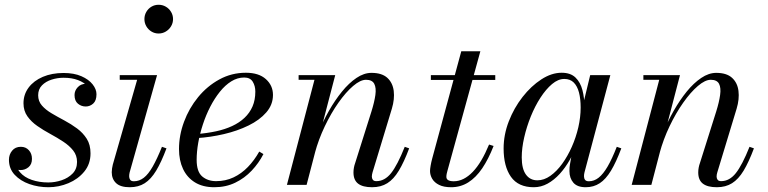

<svg xmlns="http://www.w3.org/2000/svg" viewBox="-20 -775 3218 805"><path d="M183 10Q141 10 103.2 -3.2Q65.5 -16.5 41.5 -42.2Q17.5 -68 17.5 -105Q17.5 -127 30.8 -143.2Q44 -159.5 67.5 -159.5Q88 -159.5 101 -145.2Q114 -131 114 -109Q114 -86 99.5 -74Q85 -62 66 -62Q53 -62 42.2 -66.5Q31.5 -71 25 -80.5Q18.5 -90 18.5 -105H45.5Q45.5 -74 63.8 -52.8Q82 -31.5 113.2 -20.8Q144.5 -10 182.5 -10Q210.5 -10 238.2 -19.2Q266 -28.5 284.5 -47.5Q303 -66.5 303 -96Q303 -123.5 286.8 -144Q270.5 -164.5 245 -181.2Q219.5 -198 190.8 -213.5Q162 -229 136.5 -246.8Q111 -264.5 94.8 -287.5Q78.5 -310.5 78.5 -342Q78.5 -379 100 -407.8Q121.5 -436.5 159.5 -452.8Q197.5 -469 246.5 -469Q290.5 -469 321.2 -455.5Q352 -442 368.2 -421.5Q384.5 -401 384.5 -380Q384.5 -353 370.8 -340.8Q357 -328.5 339.5 -328.5Q321 -328.5 306.8 -340.2Q292.5 -352 292.5 -376.5Q292.5 -395 305.8 -409.2Q319 -423.5 339.5 -423.5Q355.5 -423.5 369.5 -411.2Q383.5 -399 383.5 -380H360Q360 -398 346.2 -413.8Q332.5 -429.5 307 -439.2Q281.5 -449 246.5 -449Q221 -449 196.5 -441.2Q172 -433.5 156 -417.2Q140 -401 140 -375.5Q140 -350.5 155.8 -332.5Q171.5 -314.5 196.5 -299.8Q221.5 -285 249.8 -270Q278 -255 303 -236.5Q328 -218 343.8 -193Q359.5 -168 359.5 -132Q359.5 -87.5 333.5 -55.8Q307.5 -24 267 -7Q226.5 10 183 10Z M524 10Q485 10 466.8 -7.2Q448.5 -24.5 448.5 -53Q448.5 -60.5 449.8 -68.8Q451 -77 453 -85L555 -440.5H482V-460H638.5L523.5 -52Q522.5 -48 522 -43.8Q521.5 -39.5 521.5 -36Q521.5 -27.5 525.8 -21.2Q530 -15 541.5 -15Q564 -15 583 -29.8Q602 -44.5 620.2 -76.5Q638.5 -108.5 659 -159.5L678 -153Q656.5 -95.5 634.8 -59.5Q613 -23.5 586.8 -6.8Q560.5 10 524 10ZM645 -634.5Q628.5 -634.5 615 -642.8Q601.5 -651 593.5 -664.8Q585.5 -678.5 585.5 -695Q585.5 -711.5 593.5 -725.2Q601.5 -739 615 -747Q628.5 -755 645 -755Q661.5 -755 675.2 -747Q689 -739 697.2 -725.2Q705.5 -711.5 705.5 -695Q705.5 -678.5 697.2 -664.8Q689 -651 675.2 -642.8Q661.5 -634.5 645 -634.5Z M878.5 10Q830.5 10 797.5 -10.2Q764.5 -30.5 747.5 -66.5Q730.5 -102.5 730.5 -150Q730.5 -207.5 751.5 -264.2Q772.5 -321 810.5 -367.5Q848.5 -414 899.8 -442Q951 -470 1011 -470Q1065 -470 1094.8 -443.2Q1124.5 -416.5 1124.5 -377Q1124.5 -336 1096.5 -303.8Q1068.5 -271.5 1022 -248.8Q975.5 -226 919 -212.8Q862.5 -199.5 805.5 -196V-213Q848.5 -216.5 885.8 -224.5Q923 -232.5 953.2 -246.5Q983.5 -260.5 1005.2 -281Q1027 -301.5 1038.8 -328.8Q1050.5 -356 1050.5 -391Q1050.5 -414.5 1039.8 -432.2Q1029 -450 1004 -450Q975.5 -450 949.8 -434Q924 -418 901.8 -390.2Q879.5 -362.5 861.5 -327.5Q843.5 -292.5 830.8 -253.8Q818 -215 811.2 -176.8Q804.5 -138.5 804.5 -105Q804.5 -55 827.8 -35.2Q851 -15.5 886 -15.5Q925.5 -15.5 959 -31.2Q992.5 -47 1019.5 -75Q1046.5 -103 1067 -139.5L1084.5 -129Q1065 -91 1035.2 -59.5Q1005.5 -28 966.2 -9Q927 10 878.5 10Z M1540 10Q1501 10 1481.5 -5Q1462 -20 1462 -52Q1462 -62.5 1464 -72.8Q1466 -83 1468.5 -89.5L1537.5 -308Q1549.5 -346.5 1553.8 -376.5Q1558 -406.5 1549.2 -423.5Q1540.5 -440.5 1514.5 -440.5Q1491 -440.5 1460.5 -414.5Q1430 -388.5 1399 -344.5Q1368 -300.5 1341.8 -245.5Q1315.5 -190.5 1300 -133H1286Q1297 -174.5 1315.8 -220.8Q1334.5 -267 1359.5 -311Q1384.5 -355 1413.8 -391Q1443 -427 1474.5 -448.2Q1506 -469.5 1537.5 -469.5Q1581 -469.5 1603.8 -448.8Q1626.5 -428 1630.8 -393.8Q1635 -359.5 1623 -319.5L1542 -52.5Q1540.5 -48 1539.8 -43.2Q1539 -38.5 1539 -34.5Q1539 -27 1543.2 -21.2Q1547.5 -15.5 1558 -15.5Q1593 -15.5 1619.8 -49.2Q1646.5 -83 1677 -159.5L1695.5 -153Q1674 -95.5 1652.2 -59.5Q1630.5 -23.5 1603.8 -6.8Q1577 10 1540 10ZM1183 0 1298.5 -440.5H1232V-460H1385.5L1265.5 0Z M1871.5 10Q1840.5 10 1821 0.2Q1801.5 -9.5 1792.2 -25.2Q1783 -41 1783 -58Q1783 -66 1785.5 -80.5Q1788 -95 1792 -110L1914 -560H1994L1856 -59Q1854.5 -53.5 1853 -47Q1851.5 -40.5 1851.5 -33.5Q1851.5 -15 1882.5 -15Q1903.5 -15 1923.5 -25Q1943.5 -35 1962.2 -54.5Q1981 -74 1998 -102.8Q2015 -131.5 2030.5 -169L2049.5 -163Q2028 -108 2001.8 -69.2Q1975.5 -30.5 1943.2 -10.2Q1911 10 1871.5 10ZM1786.5 -440V-460H2056.5V-440Z M2218 10Q2153 10 2122.2 -33.8Q2091.5 -77.5 2091.5 -152.5Q2091.5 -210 2113.2 -266.2Q2135 -322.5 2171 -368.5Q2207 -414.5 2249.8 -442.2Q2292.5 -470 2335 -470Q2372 -470 2392.8 -450Q2413.5 -430 2422 -397Q2430.5 -364 2430.5 -325.5Q2430.5 -291 2423.2 -252.8Q2416 -214.5 2402.2 -177Q2388.5 -139.5 2369.5 -105.8Q2350.5 -72 2326.8 -46Q2303 -20 2275.8 -5Q2248.5 10 2218 10ZM2233 -19Q2261 -19 2287.5 -37.8Q2314 -56.5 2337 -88.2Q2360 -120 2377.5 -159.5Q2395 -199 2404.8 -241.5Q2414.5 -284 2414.5 -324Q2414.5 -360.5 2407.5 -387.2Q2400.5 -414 2385.5 -429Q2370.5 -444 2346 -444Q2320 -444 2294.5 -422.5Q2269 -401 2246 -365.5Q2223 -330 2205.5 -286.8Q2188 -243.5 2177.8 -198.8Q2167.5 -154 2167.5 -115Q2167.5 -67.5 2185 -43.2Q2202.5 -19 2233 -19ZM2435.5 10Q2400.5 10 2384 -9Q2367.5 -28 2367.5 -58Q2367.5 -66.5 2368 -73.2Q2368.5 -80 2369.5 -85L2384 -165.5L2409.5 -243L2424 -334L2454.5 -460H2539L2430.5 -52Q2428.5 -44 2428.5 -36Q2428.5 -27 2433 -21Q2437.5 -15 2449 -15Q2471 -15 2490 -30Q2509 -45 2527.5 -76.8Q2546 -108.5 2566 -159.5L2585 -153Q2563.5 -95.5 2541.8 -59.5Q2520 -23.5 2494.5 -6.8Q2469 10 2435.5 10Z M2985.5 10Q2946.5 10 2927 -5Q2907.5 -20 2907.5 -52Q2907.5 -62.5 2909.5 -72.8Q2911.5 -83 2914 -89.5L2983 -308Q2995 -346.5 2999.2 -376.5Q3003.5 -406.5 2994.8 -423.5Q2986 -440.5 2960 -440.5Q2936.5 -440.5 2906 -414.5Q2875.5 -388.5 2844.5 -344.5Q2813.5 -300.5 2787.2 -245.5Q2761 -190.5 2745.5 -133H2731.5Q2742.5 -174.5 2761.2 -220.8Q2780 -267 2805 -311Q2830 -355 2859.2 -391Q2888.5 -427 2920 -448.2Q2951.5 -469.5 2983 -469.5Q3026.5 -469.5 3049.2 -448.8Q3072 -428 3076.2 -393.8Q3080.5 -359.5 3068.5 -319.5L2987.5 -52.5Q2986 -48 2985.2 -43.2Q2984.5 -38.5 2984.5 -34.5Q2984.5 -27 2988.8 -21.2Q2993 -15.5 3003.5 -15.5Q3038.5 -15.5 3065.2 -49.2Q3092 -83 3122.5 -159.5L3141 -153Q3119.5 -95.5 3097.8 -59.5Q3076 -23.5 3049.2 -6.8Q3022.5 10 2985.5 10ZM2628.5 0 2744 -440.5H2677.5V-460H2831L2711 0Z"/></svg>

Font: Bodoni Moda 11pt
Style: Italic
Weight: 400
Italic angle: -13°
Version: Version 2.004